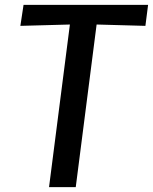

<svg xmlns="http://www.w3.org/2000/svg" viewBox="-20 -767 627 787"><path d="M181 0 266.5 -666.5 63.5 -661 76.5 -747H587L576 -661L376 -666.5L290.5 0Z"/></svg>

Font: Koeln Type Sans
Style: Italic
Weight: 400
Italic angle: -7.5°
Designer: Eben Sorkin
Foundry: Eben Sorkin
Version: Version 2.001